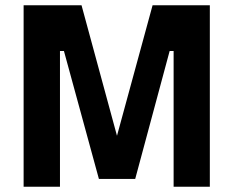

<svg xmlns="http://www.w3.org/2000/svg" viewBox="-20 -710 888 730"><path d="M69.8 0V-689.9H290L424.8 -193.8L560.1 -689.9H777.8V0H640.1V-516.1H625L494.1 -29.8H356L223.1 -516.1H208V0Z"/></svg>

Font: TitilliumText25L
Style: 999 wt
Weight: 900
Designer: Accademia di Belle Arti di Urbino and others
Foundry: Accademia di Belle Arti di Urbino and others.
Version: Version 25.000